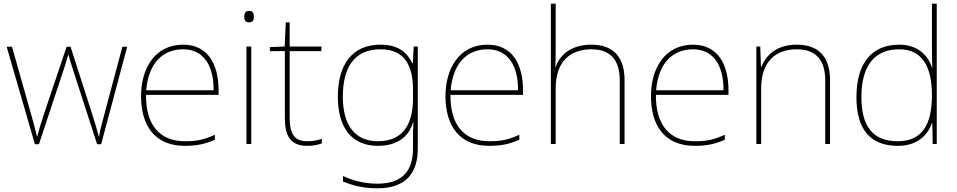

<svg xmlns="http://www.w3.org/2000/svg" viewBox="-20 -780 5183 1040"><path d="M380 -388 506 1H528L669 -527H643L544 -156C529 -99 521 -72 517 -41H515C507 -72 497 -106 481 -157L362 -527H341L216 -156C196 -95 190 -72 182 -41H180C173 -72 167 -95 150 -156L45 -527H16L169 1H191L320 -388C331 -420 339 -446 349 -482H351C361 -446 369 -423 380 -388Z M972 -538C818 -538 744 -408 744 -259C744 -104 815 10 981 10C1045 10 1093 0 1144 -23V-50C1082 -22 1045 -15 981 -15C844 -15 769 -105 771 -266H1164V-291C1164 -430 1107 -538 972 -538ZM972 -513C1084 -513 1138 -423 1137 -291H772C784 -436 860 -513 972 -513Z M1328 -721C1308 -721 1303 -706 1303 -690C1303 -673 1308 -659 1328 -659C1352 -659 1355 -673 1355 -690C1355 -706 1352 -721 1328 -721ZM1341 -528H1315V0H1341Z M1644 -15C1570 -15 1549 -61 1549 -143V-503H1721V-528H1549V-659H1528L1522 -528L1442 -525V-503H1523V-140C1523 -47 1551 10 1644 10C1679 10 1701 4 1723 -3V-28C1701 -20 1677 -15 1644 -15Z M2041 -538C1887 -538 1810 -430 1810 -256C1810 -81 1891 10 2027 10C2126 10 2193 -34 2217 -117H2219C2217 -78 2217 -56 2217 -17V25C2217 140 2165 215 2024 215C1949 215 1886 196 1838 173V203C1886 223 1943 240 2024 240C2184 240 2243 152 2243 25V-528H2221L2216 -437H2214C2186 -495 2138 -538 2041 -538ZM2041 -513C2176 -513 2217 -419 2217 -294V-246C2217 -136 2183 -15 2027 -15C1905 -15 1837 -99 1837 -256C1837 -417 1901 -513 2041 -513Z M2621 -538C2467 -538 2393 -408 2393 -259C2393 -104 2464 10 2630 10C2694 10 2742 0 2793 -23V-50C2731 -22 2694 -15 2630 -15C2493 -15 2418 -105 2420 -266H2813V-291C2813 -430 2756 -538 2621 -538ZM2621 -513C2733 -513 2787 -423 2786 -291H2421C2433 -436 2509 -513 2621 -513Z M2990 -496V-760H2964V0H2990V-302C2990 -446 3068 -513 3183 -513C3280 -513 3337 -462 3337 -345V0H3363V-346C3363 -477 3297 -538 3183 -538C3071 -538 3011 -480 2990 -417H2988C2989 -446 2990 -466 2990 -496Z M3734 -538C3580 -538 3506 -408 3506 -259C3506 -104 3577 10 3743 10C3807 10 3855 0 3906 -23V-50C3844 -22 3807 -15 3743 -15C3606 -15 3531 -105 3533 -266H3926V-291C3926 -430 3869 -538 3734 -538ZM3734 -513C3846 -513 3900 -423 3899 -291H3534C3546 -436 3622 -513 3734 -513Z M4296 -538C4184 -538 4127 -478 4104 -417H4102L4098 -528H4077V0H4103V-302C4103 -446 4181 -513 4296 -513C4393 -513 4450 -462 4450 -345V0H4476V-346C4476 -477 4410 -538 4296 -538Z M4843 10C4948 10 5004 -46 5028 -113H5030L5032 0H5054V-760H5028V-543C5028 -501 5028 -459 5030 -414H5028C5006 -484 4947 -538 4851 -538C4701 -538 4619 -437 4619 -254C4619 -83 4691 10 4843 10ZM4843 -15C4709 -15 4646 -94 4646 -254C4646 -427 4719 -513 4851 -513C4970 -513 5028 -426 5028 -266V-263C5028 -107 4976 -15 4843 -15Z"/></svg>

Font: Noto Sans Arabic UI Th
Style: Regular
Weight: 100
Designer: Monotype Design Team, Nadine Chahine and Nizar Qandah
Foundry: Monotype Imaging Inc.
Version: Version 2.010